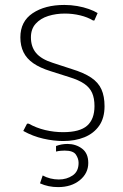

<svg xmlns="http://www.w3.org/2000/svg" viewBox="-20 -558 495 773"><path d="M233.9 9.8Q196.3 9.8 154.3 0.2Q112.3 -9.3 73.7 -30.8L88.9 -60.1H95.7Q126 -43 161.9 -34.4Q197.8 -25.9 233.9 -25.9Q301.3 -25.9 330.8 -52Q360.4 -78.1 360.4 -130.9Q360.4 -162.6 350.8 -184.1Q341.3 -205.6 319.3 -220.7Q297.4 -235.8 258.8 -247.6L183.6 -271.5Q141.1 -284.7 114.3 -303.2Q87.4 -321.8 74.7 -347.7Q62 -373.5 62 -407.7Q62 -471.7 111.6 -504.9Q161.1 -538.1 239.3 -538.1Q265.6 -538.1 291 -533.7Q316.4 -529.3 337.6 -521.7Q358.9 -514.2 373 -505.4L359.9 -475.6H354.5Q333 -488.8 303 -496.1Q272.9 -503.4 241.2 -503.4Q205.6 -503.4 174.3 -493.7Q143.1 -483.9 123.8 -462.6Q104.5 -441.4 104.5 -407.7Q104.5 -369.6 125.2 -344.7Q146 -319.8 191.9 -305.2L268.1 -280.3Q317.9 -265.1 346.9 -245.6Q376 -226.1 388.4 -198.2Q400.9 -170.4 400.9 -130.4Q400.9 -83 379.4 -52Q357.9 -21 320.3 -5.6Q282.7 9.8 233.9 9.8ZM213.9 195.3Q174.3 195.3 141.1 180.2L151.9 148.4Q166 156.2 182.6 160.4Q199.2 164.6 216.8 164.6Q248.5 164.6 272.5 148.4Q296.4 132.3 296.4 97.7Q296.4 80.6 285.6 64.5Q274.9 48.3 240.2 48.3Q232.4 48.3 223.9 49.1Q215.3 49.8 205.6 52.2V29.8Q228 21.5 251.5 21.5Q285.2 21.5 310.3 40.3Q335.4 59.1 335.4 98.1Q335.4 139.6 301.3 167.5Q267.1 195.3 213.9 195.3Z"/></svg>

Font: Comme Thin
Style: Regular
Weight: 250
Version: Version 1.000;gftools[0.9.27]